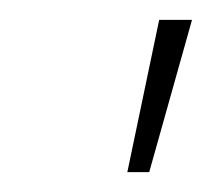

<svg xmlns="http://www.w3.org/2000/svg" viewBox="-20 -664 213 193"><path d="M108 -491 140 -644H173L130 -491Z"/></svg>

Font: Kanit Thin
Style: Italic
Weight: 250
Italic angle: -12°
Designer: Katatrad Team
Foundry: CadsonDemak
Version: Version 2.000; ttfautohint (v1.8.3)